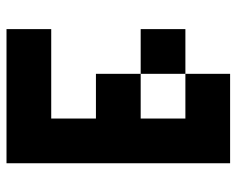

<svg xmlns="http://www.w3.org/2000/svg" viewBox="-88 -636 724 587"><g transform="rotate(-90 273.5 -342.0)"><path d="M478.5 -136.7H341.8V-273.4H478.5ZM478.5 -683.6V-546.9H205.1V-410.2H341.8V-273.4H205.1V-136.7H341.8V0H68.4V-683.6Z"/></g></svg>

Font: DatCub
Style: Bold
Weight: 700
Designer: GGBot
Version: 1.00